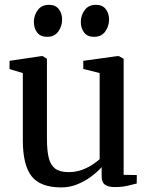

<svg xmlns="http://www.w3.org/2000/svg" viewBox="-20 -786 634 816"><path d="M467 9Q440.5 9 426.2 -1Q412 -11 412 -36.5V-75.5Q394.5 -56 368 -36Q341.5 -16 309 -2.8Q276.5 10.5 240.5 10.5Q152 10.5 114.5 -36.8Q77 -84 77 -190.5V-475.5L20.5 -492.5V-527.5L155.5 -547.5H162L179.5 -536V-196Q179.5 -147 187 -115.8Q194.5 -84.5 214.5 -69.5Q234.5 -54.5 272 -54.5Q301 -54.5 325.8 -63.2Q350.5 -72 370.2 -84.5Q390 -97 403.5 -109.5V-475.5L334 -493V-527.5L478 -547.5H485.5L505.5 -536V-43L561.5 -42L561 -6Q544 -1.5 520.8 3.8Q497.5 9 467 9ZM179.5 -629.5Q152 -629.5 138 -647.8Q124 -666 124 -692.5Q124 -721 140.5 -743.2Q157 -765.5 187.5 -765.5H188.5Q216 -765.5 230 -747.2Q244 -729 244 -703Q244 -674.5 227.8 -652Q211.5 -629.5 180.5 -629.5ZM379 -629.5Q351.5 -629.5 337.5 -647.8Q323.5 -666 323.5 -692.5Q323.5 -721 340 -743.2Q356.5 -765.5 387 -765.5H388Q415.5 -765.5 429.5 -747.2Q443.5 -729 443.5 -703Q443.5 -674.5 427.2 -652Q411 -629.5 380 -629.5Z"/></svg>

Font: Merriweather 60pt
Style: Regular
Weight: 400
Version: Version 2.100